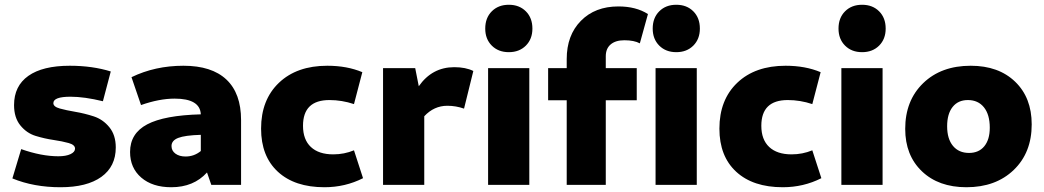

<svg xmlns="http://www.w3.org/2000/svg" viewBox="-20 -776 4384 806"><path d="M234 10Q122 10 32 -27L69 -150Q154 -120 225 -120Q257 -120 276 -129Q295 -138 295 -152Q295 -168 268.5 -175.5Q242 -183 204.5 -188.5Q167 -194 129.5 -205.5Q92 -217 65.5 -249.5Q39 -282 39 -335Q39 -415 99 -457.5Q159 -500 273 -500Q368 -500 445 -476L412 -351Q334 -370 276 -370Q204 -370 204 -343Q204 -328 231 -320.5Q258 -313 296.5 -306.5Q335 -300 373.5 -287.5Q412 -275 439 -242Q466 -209 466 -157Q466 -77 405.5 -33.5Q345 10 234 10Z M699 10Q620 10 573 -30.5Q526 -71 526 -138Q526 -216 598 -254Q670 -292 823 -296Q820 -362 713 -362Q649 -362 572 -335L532 -452Q631 -500 750 -500Q869 -500 930.5 -442Q992 -384 992 -272V0H867L849 -52Q793 10 699 10ZM700 -163Q700 -143 716.5 -131Q733 -119 759 -119Q795 -119 823 -142V-210Q756 -208 728 -197Q700 -186 700 -163Z M1342 10Q1217 10 1146.5 -55Q1076 -120 1076 -236Q1076 -357 1151 -428.5Q1226 -500 1354 -500Q1437 -500 1501 -473L1466 -339Q1415 -356 1363 -356Q1252 -356 1252 -248Q1252 -190 1285 -159Q1318 -128 1379 -128Q1425 -128 1466 -145L1504 -28Q1429 10 1342 10Z M1588 0V-490H1723L1738 -414Q1794 -494 1887 -494Q1935 -494 1967 -478L1928 -320Q1894 -332 1858 -332Q1802 -332 1761 -288V0Z M2017 -656Q2017 -701 2044.5 -728.5Q2072 -756 2116 -756Q2160 -756 2187.5 -728.5Q2215 -701 2215 -656Q2215 -612 2187.5 -584.5Q2160 -557 2116 -557Q2072 -557 2044.5 -584.5Q2017 -612 2017 -656ZM2029 0V-490H2202V0Z M2720 -656Q2720 -701 2747.5 -728.5Q2775 -756 2819 -756Q2863 -756 2890.5 -728.5Q2918 -701 2918 -656Q2918 -612 2890.5 -584.5Q2863 -557 2819 -557Q2775 -557 2747.5 -584.5Q2720 -612 2720 -656ZM2359 0V-355H2281V-490H2359V-528Q2359 -628 2418.5 -688.5Q2478 -749 2576 -749Q2650 -749 2700 -717L2666 -594Q2642 -607 2601 -607Q2564 -607 2543.5 -589.5Q2523 -572 2523 -540V-490H2653V-355H2523V0ZM2732 0V-490H2905V0Z M3266 10Q3141 10 3070.5 -55Q3000 -120 3000 -236Q3000 -357 3075 -428.5Q3150 -500 3278 -500Q3361 -500 3425 -473L3390 -339Q3339 -356 3287 -356Q3176 -356 3176 -248Q3176 -190 3209 -159Q3242 -128 3303 -128Q3349 -128 3390 -145L3428 -28Q3353 10 3266 10Z M3500 -656Q3500 -701 3527.5 -728.5Q3555 -756 3599 -756Q3643 -756 3670.5 -728.5Q3698 -701 3698 -656Q3698 -612 3670.5 -584.5Q3643 -557 3599 -557Q3555 -557 3527.5 -584.5Q3500 -612 3500 -656ZM3512 0V-490H3685V0Z M4037 10Q3920 10 3850 -57Q3780 -124 3780 -235Q3780 -354 3855.5 -427Q3931 -500 4055 -500Q4172 -500 4241.5 -433Q4311 -366 4311 -254Q4311 -135 4235.5 -62.5Q4160 10 4037 10ZM4048 -134Q4089 -134 4112 -162Q4135 -190 4135 -240Q4135 -295 4110.5 -325.5Q4086 -356 4043 -356Q4002 -356 3979 -327Q3956 -298 3956 -246Q3956 -193 3980.5 -163.5Q4005 -134 4048 -134Z"/></svg>

Font: Cantarell Extra Bold
Style: Regular
Weight: 800
Designer: Dave Crossland, Nikolaus Waxweiler, Florian Fecher, Jacques Le Bailly, Eben Sorkin, Alexei Vanyashin, Alexios Zavras, Em
Version: Version 0.303